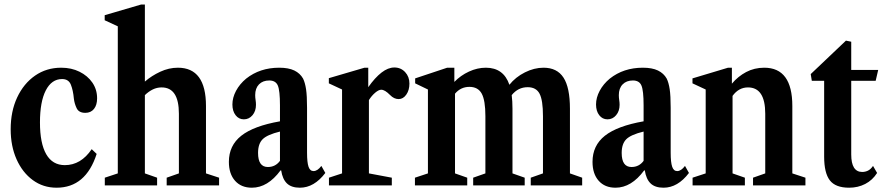

<svg xmlns="http://www.w3.org/2000/svg" viewBox="-20 -842 4010 872"><path d="M237 10.5Q176 10.5 129 -24Q82 -58.5 55.2 -118.5Q28.5 -178.5 28.5 -255Q28.5 -336.5 58 -399.5Q87.5 -462.5 139.2 -498.5Q191 -534.5 258 -534.5Q304.5 -534.5 341.2 -516.2Q378 -498 399.5 -466.8Q421 -435.5 421 -395.5Q421 -365 406.8 -347.2Q392.5 -329.5 367.5 -329.5Q338 -329.5 328 -350.8Q318 -372 315.5 -394Q312 -432 301.8 -457.5Q291.5 -483 262 -483Q214.5 -483 188 -431.5Q161.5 -380 161.5 -286Q161.5 -191 190 -141.5Q218.5 -92 274.5 -92Q347.5 -92 396.5 -164.5L419 -143Q369.5 10.5 237 10.5Z M456 0V-35L515 -54.5V-722.5L455.5 -750V-773L621 -821.5H638V-471.5Q668.5 -498 707.8 -516.2Q747 -534.5 788 -534.5Q915.5 -534.5 915.5 -360.5V-54.5L975 -35V0H737V-35L792.5 -54.5V-325.5Q792.5 -445 714 -445Q693 -445 674 -435.8Q655 -426.5 638 -410V-54.5L693.5 -35V0Z M1124 10.5Q1075.5 10.5 1047.5 -21Q1019.5 -52.5 1019.5 -107Q1019.5 -181 1075.8 -225.5Q1132 -270 1251.5 -291V-363.5Q1251.5 -430.5 1241.8 -453.5Q1232 -476.5 1203 -476.5Q1173.5 -476.5 1156.2 -458.8Q1139 -441 1139 -410Q1139 -399 1140.8 -387.8Q1142.5 -376.5 1142.5 -366Q1142.5 -337.5 1126.8 -318.8Q1111 -300 1087.5 -300Q1064.5 -300 1050 -318.8Q1035.5 -337.5 1035.5 -367.5Q1035.5 -398.5 1052 -429.5Q1068.5 -460.5 1098 -485Q1160.5 -534.5 1248 -534.5Q1290.5 -534.5 1316.8 -521.8Q1343 -509 1356.5 -485Q1365.5 -466.5 1370 -437Q1374.5 -407.5 1374.5 -352.5V-148.5Q1374.5 -104.5 1381.2 -84.8Q1388 -65 1404 -65Q1422 -65 1439.5 -88.5L1457.5 -56.5Q1406.5 10.5 1342 10.5Q1303.5 10.5 1283.2 -9Q1263 -28.5 1257 -68H1254Q1196 10.5 1124 10.5ZM1196.5 -83.5Q1231 -83.5 1251.5 -111.5V-244.5Q1194 -230.5 1173 -209.8Q1152 -189 1152 -147.5Q1152 -83.5 1196.5 -83.5Z M1474 0V-35L1533.5 -54.5V-435.5L1473.5 -463.5V-487L1635.5 -534.5H1652.5V-446Q1683 -489.5 1712.8 -512.5Q1742.5 -535.5 1771 -535.5Q1800.5 -535.5 1820 -514.5Q1839.5 -493.5 1839.5 -462.5Q1839.5 -432.5 1825.2 -412.2Q1811 -392 1790.5 -392Q1769.5 -392 1751.5 -410.5Q1728 -434.5 1711.5 -434.5Q1700 -434.5 1684 -421Q1668 -407.5 1655.5 -387.5V-54.5L1759.5 -35V0Z M1864.5 0V-35L1923.5 -54.5V-435.5L1865.5 -463.5V-486L2011 -534.5H2043.5V-470Q2072 -499.5 2110 -517Q2148 -534.5 2186.5 -534.5Q2267 -534.5 2293.5 -457Q2321.5 -492 2363.8 -513.2Q2406 -534.5 2448.5 -534.5Q2510 -534.5 2539.2 -489.5Q2568.5 -444.5 2568.5 -348V-54.5L2624 -35V0H2390.5V-35L2446 -54.5V-314.5Q2446 -387 2430.5 -416.5Q2415 -446 2376.5 -446Q2333 -446 2304 -410Q2307.5 -382.5 2307.5 -348V-54.5L2363 -35V0H2129V-35L2184.5 -54.5V-314.5Q2184.5 -386 2167.8 -416.8Q2151 -447.5 2112 -447.5Q2072.5 -447.5 2046.5 -416.5V-54.5L2102 -35V0Z M2775.5 10.5Q2727 10.5 2699 -21Q2671 -52.5 2671 -107Q2671 -181 2727.2 -225.5Q2783.5 -270 2903 -291V-363.5Q2903 -430.5 2893.2 -453.5Q2883.5 -476.5 2854.5 -476.5Q2825 -476.5 2807.8 -458.8Q2790.5 -441 2790.5 -410Q2790.5 -399 2792.2 -387.8Q2794 -376.5 2794 -366Q2794 -337.5 2778.2 -318.8Q2762.5 -300 2739 -300Q2716 -300 2701.5 -318.8Q2687 -337.5 2687 -367.5Q2687 -398.5 2703.5 -429.5Q2720 -460.5 2749.5 -485Q2812 -534.5 2899.5 -534.5Q2942 -534.5 2968.2 -521.8Q2994.5 -509 3008 -485Q3017 -466.5 3021.5 -437Q3026 -407.5 3026 -352.5V-148.5Q3026 -104.5 3032.8 -84.8Q3039.5 -65 3055.5 -65Q3073.5 -65 3091 -88.5L3109 -56.5Q3058 10.5 2993.5 10.5Q2955 10.5 2934.8 -9Q2914.5 -28.5 2908.5 -68H2905.5Q2847.5 10.5 2775.5 10.5ZM2848 -83.5Q2882.5 -83.5 2903 -111.5V-244.5Q2845.5 -230.5 2824.5 -209.8Q2803.5 -189 2803.5 -147.5Q2803.5 -83.5 2848 -83.5Z M3125.5 0V-35L3185 -54.5V-435.5L3125 -463.5V-486L3286.5 -534.5H3304V-462Q3331.5 -495 3368.8 -514.8Q3406 -534.5 3451 -534.5Q3578.5 -534.5 3578.5 -360.5V-54.5L3638 -35V0H3400V-35L3455.5 -54.5V-325.5Q3455.5 -445 3377 -445Q3335 -445 3307 -406.5V-54.5L3363 -35V0Z M3836.5 10.5Q3774.5 10.5 3748.8 -23Q3723 -56.5 3723 -130.5V-475H3667L3662 -505.5L3822 -657.5L3846 -652.5V-524.5H3968.5L3957 -475H3846V-140.5Q3846 -61 3896 -61Q3909.5 -61 3922 -67Q3934.5 -73 3945 -88.5L3963.5 -56.5Q3942.5 -23.5 3909.5 -6.5Q3876.5 10.5 3836.5 10.5Z"/></svg>

Font: Libre Caslon Condensed
Style: Bold
Weight: 700
Designer: Pablo Impallari, Rodrigo Fuenzalida, Katja Schimmel, Ertekin Erdin
Foundry: Pablo Impallari, Rodrigo Fuenzalida
Version: Version 2.000; ttfautohint (v1.8.4.7-5d5b);gftools[0.9.33]